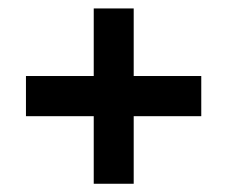

<svg xmlns="http://www.w3.org/2000/svg" viewBox="-20 -598 552 466"><path d="M207.5 -152V-316H43V-413.5H207.5V-577.5H304.5V-413.5H468.5V-316H304.5V-152Z"/></svg>

Font: Big Shoulders Stencil Display ExtraBold
Style: Regular
Weight: 800
Designer: Patric King
Foundry: XO Type Co
Version: Version 1.000